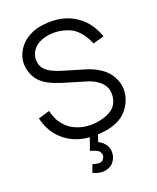

<svg xmlns="http://www.w3.org/2000/svg" viewBox="-180 -871 1002 1226"><g transform="rotate(-20 321.0 -258.0)"><path d="M607.5 -198Q607.5 -150.5 584.5 -106Q561 -61 523 -33.5Q459 11.5 355 14.5L338.5 61.5Q372 78 388.5 106.5Q400 127 400 152Q400 183 383.5 207.5Q371 228.5 348.8 239.2Q326.5 250 301 250Q270 250 236.5 233.5L256 181.5Q283 189.5 293.5 189.5Q319.5 192 331 173Q338.5 160.5 338.5 150Q338.5 145.5 334.5 134.5Q329.5 121.5 317.5 114.5Q305 108 290.5 103Q282.5 100.5 277.5 98.8Q272.5 97 270 96L299 14.5Q238.5 9.5 189 -13.2Q139.5 -36 99 -80Q54 -131 34.5 -209.5L111.5 -232.5Q119 -203 129.8 -178.5Q140.5 -154 161.5 -130Q190.5 -95.5 235.5 -76.5Q280.5 -57.5 333.5 -57.5Q370.5 -57.5 411.5 -67.5Q450.5 -78 477 -96Q502.5 -113.5 514.2 -140.2Q526 -167 526 -197Q526 -245 491.5 -278Q456 -313.5 393.5 -330L256 -371Q233.5 -378.5 214 -385.5Q194.5 -392.5 177.8 -400.5Q161 -408.5 146 -418.2Q131 -428 117.5 -440.5Q104.5 -452.5 94.5 -467.8Q84.5 -483 77.5 -500Q70.5 -517 67 -535Q63.5 -553 63.5 -571Q63.5 -621 93.5 -666Q124 -711.5 171 -734.5Q229 -765.5 316.5 -765.5Q359 -765.5 399 -755.8Q439 -746 472 -726Q562 -674.5 602 -561.5L526 -540.5Q492 -624 433.5 -660.5Q408 -675 375.8 -683.2Q343.5 -691.5 310.5 -691.5Q250.5 -691.5 206.5 -667.5Q178 -652 161.5 -625.2Q145 -598.5 145 -568.5Q145 -525 173 -498Q202 -467.5 278 -445L412.5 -405Q497.5 -381 548 -333.5Q575 -307.5 591.2 -271.5Q607.5 -235.5 607.5 -198Z"/></g></svg>

Font: Russisch Sans
Style: Regular
Weight: 400
Designer: Michael Sharanda (font) & Cristiano Sobral (main changes)
Foundry: Michael Sharanda
Version: Version 2.00;October 25, 2020;FontCreator 13.0.0.2681 64-bit